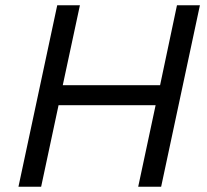

<svg xmlns="http://www.w3.org/2000/svg" viewBox="-20 -708 783 728"><path d="M50 0 197 -688H283L218 -385H587L651 -688H738L591 0H504L570 -309H202L136 0Z"/></svg>

Font: Saira
Style: Italic
Weight: 400
Italic angle: -12°
Designer: Hector Gatti with collaboration of the Omnibus-Type team
Foundry: Omnibus-Type
Version: Version 1.100; ttfautohint (v1.8.3)